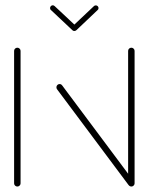

<svg xmlns="http://www.w3.org/2000/svg" viewBox="-20 -696 554 716"><path d="M44.8 -0.4Q39.6 -0.4 36.1 -3.9Q32.6 -7.4 32.6 -12.2V-506.3Q32.6 -511.1 36.1 -514.6Q39.6 -518.1 44.8 -518.1Q49.6 -518.1 53.1 -514.6Q56.7 -511.1 56.7 -506.3V-12.2Q56.7 -7.4 53.1 -3.9Q49.6 -0.4 44.8 -0.4ZM190.4 -370.4Q190.4 -375.6 193.9 -379.1Q197.4 -382.6 202.2 -382.6Q208.1 -382.6 211.9 -377.4L479.3 -19.3L460 -5.2L192.6 -363.3Q190.4 -366.3 190.4 -370.4ZM470 -0.4Q464.8 -0.4 461.3 -3.9Q457.8 -7.4 457.8 -12.2V-506.3Q457.8 -511.1 461.3 -514.6Q464.8 -518.1 470 -518.1Q474.8 -518.1 478.3 -514.6Q481.9 -511.1 481.9 -506.3V-12.2Q481.9 -7.4 478.3 -3.9Q474.8 -0.4 470 -0.4ZM166.7 -665.9Q166.7 -670 169.6 -673.1Q172.6 -676.3 176.7 -676.3Q180.7 -676.3 183.7 -673.3L264.4 -597.8Q267.4 -594.8 267.4 -590.4Q267.4 -586.3 264.4 -583.3Q261.5 -580.4 257.4 -580.4Q253 -580.4 250.4 -583L169.6 -658.9Q166.7 -661.1 166.7 -665.9ZM337.4 -675.9Q341.5 -675.9 344.4 -673Q347.4 -670 347.4 -665.9Q347.4 -661.1 344.4 -658.9L264.8 -583.3L250.7 -598.1L330.4 -673.3Q333 -675.9 337.4 -675.9Z"/></svg>

Font: 26F Galaxy Sans Thin
Style: Regular
Weight: 100
Designer: C₂₉H₂₅N₃O₅
Version: Version 1.100